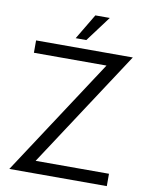

<svg xmlns="http://www.w3.org/2000/svg" viewBox="-94 -928 767 995"><g transform="rotate(10 290.0 -430.5)"><path d="M25 0 428 -615H46V-680H555L152 -65H538V0ZM246 -727 326 -861H402L302 -727Z"/></g></svg>

Font: Teachers
Style: Regular
Weight: 400
Designer: Alfredo Marco Pradil, Chank Diesel
Version: Version 1.001